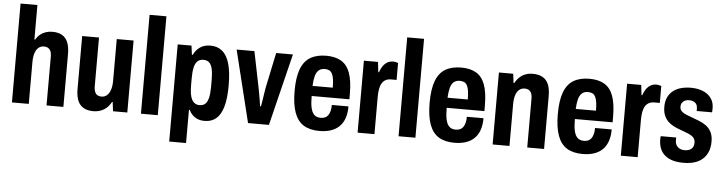

<svg xmlns="http://www.w3.org/2000/svg" viewBox="-51 -970 5290 1401"><g transform="rotate(5 2593.5 -269.5)"><path d="M49.8 0V-724.2H173.2V-471H178.2Q191.2 -493.3 209.2 -508.4Q227.2 -523.4 250.3 -531.3Q273.4 -539.2 300.2 -539.2Q342.1 -539.2 370.4 -523Q398.6 -506.7 412.6 -473.3Q426.7 -439.8 426.7 -386.7V0H303.3V-356.2Q303.3 -373.5 300.2 -386.8Q297 -400.1 290 -408.8Q283.1 -417.6 272.7 -422.2Q262.3 -426.9 247.6 -426.9Q224.1 -426.9 207.4 -412.8Q190.8 -398.7 182 -371.8Q173.2 -345 173.2 -306.3V0Z M646.1 12Q582.7 12 550.5 -24.5Q518.3 -61 518.3 -140.7V-527.2H641.6V-170.2Q641.6 -153.7 644.9 -140.3Q648.2 -126.9 654.5 -117.7Q660.9 -108.4 671.8 -103.9Q682.7 -99.3 697 -99.3Q719.7 -99.3 736.4 -113.5Q753.2 -127.8 762.4 -155Q771.6 -182.2 771.6 -219.9V-527.2H894.9V0H790.3L782.1 -66.8H777.1Q763.1 -40.8 743.8 -23.4Q724.4 -6 700.1 3Q675.8 12 646.1 12Z M994.8 0V-724.2H1118.2V0Z M1218 184.5V-527.2H1319L1327.9 -460.9H1333.9Q1350.3 -495.9 1380.7 -517.5Q1411.1 -539.2 1457.3 -539.2Q1509.4 -539.2 1544.7 -509.7Q1580 -480.1 1597.3 -418.7Q1614.6 -357.3 1614.6 -260.6Q1614.6 -165.2 1597.3 -105.3Q1580 -45.4 1546.3 -16.7Q1512.6 12 1462.5 12Q1433.5 12 1411.7 3.5Q1390 -5 1373.7 -20.8Q1357.4 -36.6 1346.6 -59.1H1341.4V184.5ZM1415 -99.5Q1441.6 -99.5 1457.2 -114.5Q1472.8 -129.5 1480.1 -160.1Q1487.5 -190.7 1487.5 -239.9V-290.4Q1487.5 -339 1480.5 -370.4Q1473.6 -401.8 1457.6 -416.7Q1441.6 -431.6 1415.2 -431.6Q1387.4 -431.6 1371 -415.3Q1354.7 -399 1347.9 -367.4Q1341.2 -335.8 1341.2 -289.6V-241.5Q1341.2 -205.4 1345.1 -178.8Q1349.1 -152.1 1358.2 -134.9Q1367.3 -117.8 1381.4 -108.7Q1395.5 -99.5 1415 -99.5Z M1779.3 0 1649.6 -527.2H1779.8L1832.6 -267.3Q1835.3 -253.6 1839.8 -229.5Q1844.3 -205.3 1848.7 -178.8Q1853.1 -152.2 1856.1 -130H1862.6Q1865.6 -140.8 1869.1 -166.1Q1872.6 -191.4 1877 -219.5Q1881.3 -247.7 1884.9 -268.3L1939.3 -527.2H2062L1932.3 0Z M2302.7 12Q2232.1 12 2186.9 -16Q2141.7 -44 2119.5 -104.9Q2097.3 -165.8 2097.3 -263.2Q2097.3 -363 2120.2 -423.6Q2143.1 -484.2 2189.6 -511.7Q2236.1 -539.2 2305.8 -539.2Q2371 -539.2 2414.5 -514Q2458 -488.8 2479.4 -431.4Q2500.9 -374 2500.9 -275.7V-237.3H2224.6Q2224.4 -185.2 2231.7 -151.5Q2239.1 -117.9 2256.2 -101.1Q2273.3 -84.4 2303.7 -84.4Q2321.2 -84.4 2334.8 -90.2Q2348.5 -96 2357.4 -108Q2366.3 -120.1 2371.7 -139.4Q2377 -158.7 2376.8 -185H2498.9Q2498.9 -135.3 2485.8 -98.1Q2472.7 -60.9 2447.4 -36.5Q2422.2 -12.2 2385.9 -0.1Q2349.7 12 2302.7 12ZM2224.4 -311.2H2372.6Q2372.6 -346.6 2369 -371.4Q2365.4 -396.3 2357.6 -412.1Q2349.7 -427.9 2336.3 -434.9Q2322.9 -441.8 2304.2 -441.8Q2275.8 -441.8 2259 -427.1Q2242.1 -412.4 2234.2 -383.6Q2226.4 -354.8 2224.4 -311.2Z M2581.8 0V-527.2H2685.2L2693.7 -452.7H2698.7Q2707.7 -479.4 2720.9 -498.4Q2734.1 -517.4 2752.9 -528.4Q2771.7 -539.4 2794.7 -539.4Q2805.2 -539.4 2814.8 -537.2Q2824.5 -535 2831.7 -531.8V-408.2H2790.3Q2768.7 -408.2 2752.5 -399.7Q2736.3 -391.2 2725.7 -374.7Q2715.1 -358.2 2710.1 -332.3Q2705.2 -306.5 2705.2 -271.8V0Z M2881.8 0V-724.2H3005.2V0Z M3291.7 12Q3221.1 12 3175.9 -16Q3130.7 -44 3108.5 -104.9Q3086.3 -165.8 3086.3 -263.2Q3086.3 -363 3109.2 -423.6Q3132.1 -484.2 3178.6 -511.7Q3225.1 -539.2 3294.8 -539.2Q3360 -539.2 3403.5 -514Q3447 -488.8 3468.4 -431.4Q3489.9 -374 3489.9 -275.7V-237.3H3213.6Q3213.4 -185.2 3220.7 -151.5Q3228.1 -117.9 3245.2 -101.1Q3262.3 -84.4 3292.7 -84.4Q3310.2 -84.4 3323.8 -90.2Q3337.5 -96 3346.4 -108Q3355.3 -120.1 3360.7 -139.4Q3366 -158.7 3365.8 -185H3487.9Q3487.9 -135.3 3474.8 -98.1Q3461.7 -60.9 3436.4 -36.5Q3411.2 -12.2 3374.9 -0.1Q3338.7 12 3291.7 12ZM3213.4 -311.2H3361.6Q3361.6 -346.6 3358 -371.4Q3354.4 -396.3 3346.6 -412.1Q3338.7 -427.9 3325.3 -434.9Q3311.9 -441.8 3293.2 -441.8Q3264.8 -441.8 3248 -427.1Q3231.1 -412.4 3223.2 -383.6Q3215.4 -354.8 3213.4 -311.2Z M3570.8 0V-527.2H3675.4L3683.9 -459.7H3688.9Q3703.1 -486.4 3722.1 -503.9Q3741.1 -521.4 3765.3 -530.3Q3789.5 -539.2 3819 -539.2Q3861.9 -539.2 3890.6 -523Q3919.4 -506.7 3933.5 -473.3Q3947.7 -439.8 3947.7 -386.7V0H3824.3V-356.2Q3824.3 -373.5 3821.2 -386.8Q3818 -400.1 3811 -408.8Q3804.1 -417.6 3793.7 -422.2Q3783.3 -426.9 3768.6 -426.9Q3745.1 -426.9 3728.4 -412.8Q3711.8 -398.7 3703 -371.8Q3694.2 -345 3694.2 -306.3V0Z M4230.7 12Q4160.1 12 4114.9 -16Q4069.7 -44 4047.5 -104.9Q4025.3 -165.8 4025.3 -263.2Q4025.3 -363 4048.2 -423.6Q4071.1 -484.2 4117.6 -511.7Q4164.1 -539.2 4233.8 -539.2Q4299 -539.2 4342.5 -514Q4386 -488.8 4407.4 -431.4Q4428.9 -374 4428.9 -275.7V-237.3H4152.6Q4152.4 -185.2 4159.7 -151.5Q4167.1 -117.9 4184.2 -101.1Q4201.3 -84.4 4231.7 -84.4Q4249.2 -84.4 4262.8 -90.2Q4276.5 -96 4285.4 -108Q4294.3 -120.1 4299.7 -139.4Q4305 -158.7 4304.8 -185H4426.9Q4426.9 -135.3 4413.8 -98.1Q4400.7 -60.9 4375.4 -36.5Q4350.2 -12.2 4313.9 -0.1Q4277.7 12 4230.7 12ZM4152.4 -311.2H4300.6Q4300.6 -346.6 4297 -371.4Q4293.4 -396.3 4285.6 -412.1Q4277.7 -427.9 4264.3 -434.9Q4250.9 -441.8 4232.2 -441.8Q4203.8 -441.8 4187 -427.1Q4170.1 -412.4 4162.2 -383.6Q4154.4 -354.8 4152.4 -311.2Z M4509.8 0V-527.2H4613.2L4621.7 -452.7H4626.7Q4635.7 -479.4 4648.9 -498.4Q4662.1 -517.4 4680.9 -528.4Q4699.7 -539.4 4722.7 -539.4Q4733.2 -539.4 4742.8 -537.2Q4752.5 -535 4759.7 -531.8V-408.2H4718.3Q4696.7 -408.2 4680.5 -399.7Q4664.3 -391.2 4653.7 -374.7Q4643.1 -358.2 4638.1 -332.3Q4633.2 -306.5 4633.2 -271.8V0Z M4970.3 12Q4919.9 12 4885.3 0.6Q4850.7 -10.8 4828.5 -31.7Q4806.3 -52.6 4796 -81.2Q4785.8 -109.8 4785.8 -144.7Q4785.8 -149.4 4786.3 -155.7Q4786.8 -161.9 4787.8 -167.3H4900.7Q4900.5 -161.9 4900.5 -157.4Q4900.5 -152.9 4900.5 -147.9Q4900.5 -126.8 4908.8 -111.8Q4917 -96.9 4933.2 -88.6Q4949.4 -80.4 4970.1 -80.4Q4990.5 -80.4 5005.3 -86.9Q5020.1 -93.4 5028.7 -106.9Q5037.2 -120.4 5037.2 -141.4Q5037.2 -166.1 5022.6 -180.4Q5008 -194.6 4984.7 -204.1Q4961.3 -213.5 4934.9 -223.1Q4909.7 -231.9 4885.3 -242.8Q4860.9 -253.7 4840.4 -271.7Q4819.9 -289.7 4807.4 -316.8Q4794.9 -343.9 4794.9 -384.1Q4794.9 -424.3 4808.7 -453.1Q4822.4 -482 4847.1 -501.3Q4871.8 -520.7 4905 -529.5Q4938.2 -538.4 4976.1 -538.4Q5013.3 -538.4 5044.9 -529.5Q5076.5 -520.7 5099.3 -503.2Q5122.1 -485.7 5134.5 -460.7Q5146.8 -435.8 5146.8 -402.7Q5146.8 -396.1 5146.3 -387.2Q5145.8 -378.3 5145.8 -373.1H5032.9V-391Q5032.9 -409.3 5025.5 -421.7Q5018.2 -434.1 5004.3 -440.5Q4990.3 -446.8 4971.9 -446.8Q4958.3 -446.8 4946.8 -443Q4935.4 -439.1 4927.9 -432.1Q4920.3 -425.1 4916.3 -416.1Q4912.3 -407 4912.3 -394.7Q4912.3 -374 4924.8 -361.4Q4937.3 -348.7 4958.4 -340.3Q4979.5 -331.8 5003.5 -323Q5029.5 -313.3 5056.8 -302.7Q5084.2 -292.1 5107.5 -275.2Q5130.8 -258.3 5145.5 -230.7Q5160.3 -203.1 5160.3 -160.3Q5160.3 -113.8 5145.6 -81.5Q5131 -49.1 5105.5 -28.2Q5080 -7.2 5045.7 2.4Q5011.4 12 4970.3 12Z"/></g></svg>

Font: Archivo SemiBold Condensed
Style: Regular
Weight: 600
Width: 3
Version: Version 2.001